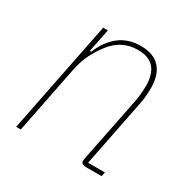

<svg xmlns="http://www.w3.org/2000/svg" viewBox="-124 -634 742 751"><g transform="rotate(30 247.5 -259.0)"><path d="M41 0 142 -506H163L142 -401H148Q172 -458 211 -488Q250 -518 306 -518Q364 -518 393 -486Q422 -454 422 -396Q422 -379 420.5 -359.5Q419 -340 415 -321L355 -19H431L427 0H357Q347 0 340.5 -3.5Q334 -7 334 -15Q334 -21 336 -31L394 -320Q398 -340 399.5 -361Q401 -382 401 -393Q401 -444 377.5 -471.5Q354 -499 303 -499Q268 -499 237 -483.5Q206 -468 181 -434Q164 -411 148 -381Q132 -351 121 -297L62 0Z"/></g></svg>

Font: IBM Plex Sans Condensed Thin
Style: Italic
Weight: 100
Width: 3
Italic angle: -11°
Designer: Mike Abbink, Paul van der Laan, Pieter van Rosmalen
Foundry: Bold Monday
Version: Version 1.3